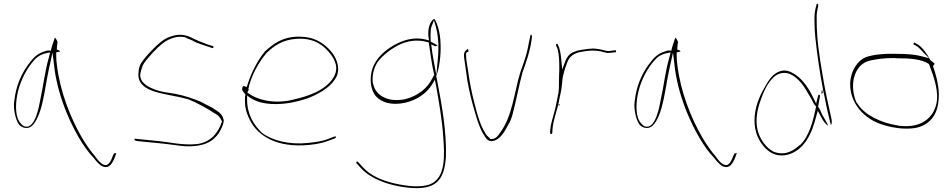

<svg xmlns="http://www.w3.org/2000/svg" viewBox="-20 -760 5176 1045"><path d="M56 -179C58 -139 70 -98 86 -79C106 -61 134 -56 156 -77C183 -103 202 -158 214 -215C226 -270 234 -328 246 -384L266 -474L277 -382C289 -298 312 -221 344 -143C379 -59 432 40 488 97C510 126 527 142 541 147C574 158 591 131 605 96L613 74C612 74 611 73 610 73C607 74 603 76 601 74L593 91C586 110 571 149 544 136C529 131 514 114 498 91C476 66 452 32 427 -9C363 -119 307 -262 290 -404C287 -423 286 -440 286 -455V-475L299 -478H306C306 -486 300 -486 288 -491L289 -493C290 -510 292 -520 293 -533C289 -542 284 -550 280 -555C280 -554 277 -552 277 -551C273 -538 259 -500 256 -481L253 -486C249 -484 247 -485 238 -485C192 -473 170 -456 145 -423C108 -379 74 -312 62 -240C58 -216 55 -197 56 -179ZM73 -239C85 -308 118 -373 153 -417C170 -438 187 -459 225 -469L253 -475L246 -447C225 -377 216 -292 199 -216C193 -184 172 -60 118 -71H117C108 -73 101 -79 94 -87C62 -119 64 -189 73 -239ZM593 91V92Z M712 -5C711 -4 712 2 716 5L730 8C762 11 803 16 842 19C890 23 940 32 987 36C1092 40 1141 10 1173 -39C1183 -55 1196 -82 1198 -102C1194 -131 1179 -146 1155 -161L1154 -162H1153C1144 -169 1134 -175 1119 -182C1103 -189 1088 -199 1069 -208C1026 -225 982 -240 935 -249L873 -259C839 -265 797 -280 775 -297C757 -311 743 -326 743 -354V-356L744 -357C745 -369 750 -384 756 -401V-402C764 -420 784 -443 816 -478C848 -512 875 -534 897 -544C926 -557 959 -566 994 -555L995 -554V-553L1031 -538V-537C1056 -524 1084 -515 1113 -506L1133 -499H1134C1137 -499 1139 -498 1141 -498C1143 -506 1140 -509 1139 -509L1117 -516H1115C1102 -521 1091 -525 1079 -530C1048 -541 1028 -554 1001 -564C962 -576 930 -571 890 -554C870 -545 840 -522 805 -485C770 -448 748 -420 742 -405C735 -387 734 -371 733 -355C733 -251 886 -253 995 -222H998C1056 -200 1108 -169 1147 -144C1166 -135 1177 -123 1186 -103L1189 -99L1188 -98C1168 -38 1128 14 1053 24C974 32 906 14 844 8C805 5 764 -1 733 -3L717 -5ZM732 -354H733ZM1147 -145Z M1299 -281C1294 -271 1305 -258 1315 -248V-239H1314C1310 -181 1319 -149 1340 -107C1383 -19 1489 45 1661 29C1710 24 1742 16 1768 6C1780 1 1793 -4 1805 -8C1806 -8 1808 -10 1809 -16V-17C1810 -18 1807 -16 1808 -17H1800L1764 -3C1739 7 1705 13 1657 18C1552 29 1460 4 1406 -37C1363 -78 1325 -136 1325 -217V-240L1343 -227C1372 -209 1405 -197 1460 -194C1537 -190 1609 -209 1665 -229C1731 -257 1789 -293 1814 -348C1833 -401 1807 -453 1776 -487C1748 -517 1713 -544 1662 -555C1548 -576 1479 -534 1422 -480C1384 -435 1347 -364 1327 -299L1322 -286L1310 -291C1305 -293 1303 -292 1299 -283ZM1327 -256 1331 -271V-268H1335V-273H1331C1346 -348 1389 -423 1432 -473C1472 -511 1517 -542 1586 -548C1682 -557 1734 -518 1767 -480C1790 -454 1825 -408 1803 -354C1789 -320 1758 -293 1730 -275C1689 -249 1630 -229 1564 -215C1461 -193 1373 -220 1328 -255ZM1814 -347Z M1919 124C1919 125 1920 128 1920 128L1948 159C2001 214 2105 257 2235 264C2365 268 2399 206 2407 93C2411 -44 2385 -187 2362 -307L2359 -323C2358 -327 2356 -336 2355 -344H2354V-348L2356 -350C2371 -393 2380 -456 2378 -515C2378 -550 2372 -586 2365 -609C2356 -639 2346 -658 2343 -657H2342C2319 -642 2307 -603 2312 -559L2315 -540L2296 -545C2210 -566 2130 -523 2082 -486C2042 -454 2012 -416 2002 -368C1991 -314 2001 -268 2025 -237C2055 -204 2108 -184 2186 -201C2251 -216 2303 -254 2331 -299L2347 -326L2353 -295C2368 -215 2386 -107 2392 -21C2400 86 2408 210 2318 244C2265 263 2186 252 2126 238C2052 221 1993 192 1957 152L1928 121C1928 121 1925 119 1924 119C1922 119 1919 121 1919 124ZM2009 -307V-308C2004 -355 2017 -395 2037 -425C2066 -462 2112 -498 2163 -521C2218 -544 2267 -543 2313 -529L2314 -528V-527C2321 -478 2330 -409 2342 -358L2344 -354L2333 -334C2308 -282 2257 -238 2184 -220C2090 -201 2027 -242 2013 -296C2012 -300 2011 -303 2010 -307ZM2324 -534V-541C2323 -556 2323 -571 2324 -586C2324 -596 2325 -607 2329 -616L2342 -650L2352 -615C2358 -592 2363 -568 2365 -534L2367 -510H2366V-496C2366 -478 2365 -458 2363 -438L2355 -352L2339 -437C2335 -458 2332 -479 2330 -496L2327 -519L2347 -509L2348 -508C2348 -508 2350 -508 2351 -509L2363 -512L2347 -521C2334 -527 2334 -529 2324 -534ZM2324 -541H2325L2324 -542ZM2359 -322V-323ZM2363 -512 2366 -510V-513Z M2506 -446C2512 -410 2517 -366 2523 -325C2533 -268 2549 -199 2566 -146C2579 -99 2594 -55 2614 -25C2629 1 2643 17 2677 3C2703 -7 2727 -43 2744 -77C2756 -95 2763 -114 2769 -135C2789 -207 2803 -291 2824 -366V-368L2825 -369C2844 -422 2866 -485 2873 -542L2875 -556C2876 -561 2875 -562 2875 -563V-564C2872 -572 2870 -571 2869 -571C2867 -570 2865 -564 2865 -557L2862 -544C2860 -535 2857 -522 2854 -504C2846 -460 2828 -412 2813 -370C2779 -263 2770 -125 2699 -34C2693 -24 2679 -3 2654 -3H2649C2641 -15 2635 -14 2624 -31C2588 -84 2570 -169 2552 -240C2540 -293 2531 -347 2524 -398C2520 -422 2517 -438 2517 -457V-472C2521 -476 2527 -477 2530 -479C2530 -486 2527 -494 2525 -494C2522 -493 2523 -493 2523 -490H2520C2508 -478 2503 -472 2506 -446ZM2699 -34V-35Z M2974 -37C2974 -31 2977 -31 2978 -31C2984 -31 2985 -31 2986 -37L2987 -56C2991 -108 3011 -154 3021 -202C3026 -235 3036 -266 3038 -295C3040 -317 3042 -342 3048 -361L3056 -389L3067 -419C3078 -453 3105 -473 3151 -479L3170 -482C3196 -486 3222 -485 3241 -482C3263 -479 3278 -470 3293 -472H3294C3302 -472 3316 -474 3321 -475H3330C3332 -476 3334 -482 3333 -485C3333 -486 3333 -487 3330 -486H3322C3313 -484 3303 -484 3296 -482H3293C3287 -482 3282 -483 3278 -484L3261 -488C3254 -490 3250 -491 3243 -492L3222 -495C3200 -498 3172 -492 3146 -489L3121 -484L3095 -474C3077 -463 3068 -453 3058 -430L3040 -382L3035 -433C3032 -468 3027 -497 3016 -518V-519C3014 -525 3004 -519 3006 -515V-513C3008 -508 3013 -501 3016 -488C3023 -460 3024 -426 3024 -392C3024 -378 3024 -366 3023 -353C3023 -334 3022 -319 3022 -304V-286C3022 -277 3021 -268 3020 -260V-253H3019C3012 -219 3006 -183 2997 -150C2989 -118 2977 -84 2975 -56ZM3019 -258H3020ZM3020 -186H3026V-192H3020ZM3021 -199V-200ZM3023 -351H3024ZM3144 -489H3146Z M3433 -179C3435 -139 3447 -98 3463 -79C3483 -61 3511 -56 3533 -77C3560 -103 3579 -158 3591 -215C3603 -270 3611 -328 3623 -384L3643 -474L3654 -382C3666 -298 3689 -221 3721 -143C3756 -59 3809 40 3865 97C3887 126 3904 142 3918 147C3951 158 3968 131 3982 96L3990 74C3989 74 3988 73 3987 73C3984 74 3980 76 3978 74L3970 91C3963 110 3948 149 3921 136C3906 131 3891 114 3875 91C3853 66 3829 32 3804 -9C3740 -119 3684 -262 3667 -404C3664 -423 3663 -440 3663 -455V-475L3676 -478H3683C3683 -486 3677 -486 3665 -491L3666 -493C3667 -510 3669 -520 3670 -533C3666 -542 3661 -550 3657 -555C3657 -554 3654 -552 3654 -551C3650 -538 3636 -500 3633 -481L3630 -486C3626 -484 3624 -485 3615 -485C3569 -473 3547 -456 3522 -423C3485 -379 3451 -312 3439 -240C3435 -216 3432 -197 3433 -179ZM3450 -239C3462 -308 3495 -373 3530 -417C3547 -438 3564 -459 3602 -469L3630 -475L3623 -447C3602 -377 3593 -292 3576 -216C3570 -184 3549 -60 3495 -71H3494C3485 -73 3478 -79 3471 -87C3439 -119 3441 -189 3450 -239ZM3970 91V92Z M4088 -132C4081 -62 4100 -10 4130 28C4157 63 4196 96 4263 83C4358 60 4400 -35 4423 -129L4431 -157L4446 -129C4456 -108 4473 -82 4488 -76L4469 -112C4464 -120 4458 -130 4453 -139V-141C4447 -154 4441 -170 4432 -179L4433 -180C4437 -199 4440 -221 4443 -239L4442 -242C4442 -243 4442 -243 4439 -244C4434 -245 4434 -245 4430 -229L4422 -196L4407 -227C4382 -279 4347 -334 4296 -362H4295C4247 -392 4202 -370 4173 -334C4165 -324 4158 -312 4151 -301C4123 -254 4095 -200 4088 -132ZM4104 -50C4089 -107 4103 -167 4119 -212C4135 -259 4157 -309 4191 -340C4210 -359 4250 -374 4288 -353C4323 -335 4354 -295 4371 -264L4398 -218C4405 -203 4412 -190 4422 -180C4406 -105 4386 -20 4334 30H4332C4297 61 4255 89 4191 66C4151 46 4116 -1 4104 -50ZM4413 -644C4413 -621 4414 -594 4417 -562C4427 -462 4443 -359 4461 -264L4467 -237C4475 -198 4482 -160 4491 -126L4502 -79C4506 -83 4509 -94 4506 -110C4489 -186 4470 -271 4456 -358C4441 -447 4425 -545 4425 -644C4424 -667 4425 -687 4428 -702L4433 -725C4434 -736 4432 -738 4429 -740C4426 -743 4422 -731 4422 -727C4415 -701 4412 -680 4413 -644ZM4450 -250C4452 -251 4455 -253 4458 -254C4458 -256 4458 -259 4457 -262L4454 -273ZM4469 -112V-113ZM4506 -110Z M4616 -357C4594 -287 4616 -220 4649 -175C4675 -139 4717 -105 4770 -86C4821 -68 4892 -53 4960 -63C5033 -77 5078 -126 5087 -203C5096 -260 5082 -324 5068 -370L5058 -401C5063 -406 5069 -413 5065 -416L5044 -432C5028 -464 5000 -504 4975 -518L4960 -527C4957 -529 4957 -528 4953 -525C4948 -517 4957 -516 4966 -511C4979 -505 4992 -488 5004 -476L5037 -443L4991 -455C4956 -464 4911 -467 4856 -467C4791 -469 4735 -463 4696 -450C4659 -437 4629 -399 4616 -357ZM4634 -222C4606 -306 4631 -401 4701 -426C4735 -437 4793 -445 4850 -444L4858 -443C4936 -443 4996 -438 5035 -412H5036L5041 -398C5062 -343 5092 -260 5076 -193C5060 -124 5000 -62 4879 -75C4875 -75 4871 -76 4867 -77C4771 -92 4688 -135 4651 -190C4640 -205 4640 -203 4634 -222ZM4966 -511Z"/></svg>

Font: Stray Cat
Style: HlExt
Weight: 100
Version: Version 1.0